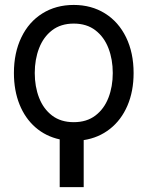

<svg xmlns="http://www.w3.org/2000/svg" viewBox="-20 -557 640 774"><path d="M434.6 -262.7Q434.6 -317.4 417.2 -362.5Q399.9 -407.7 364.7 -434.8Q329.6 -461.9 277.3 -461.9Q225.1 -461.9 189.9 -434.8Q154.8 -407.7 137.5 -362.5Q120.1 -317.4 120.1 -262.7Q120.1 -208 137.5 -163.1Q154.8 -118.2 189.9 -91.3Q225.1 -64.5 277.3 -64.5Q329.6 -64.5 364.7 -91.3Q399.9 -118.2 417.2 -163.1Q434.6 -208 434.6 -262.7ZM277.3 -537.1Q348.6 -537.1 403.3 -502.9Q458 -468.8 488.3 -406.5Q518.6 -344.2 518.6 -262.7Q518.6 -189 493.7 -131.1Q468.8 -73.2 423.3 -37.4Q377.9 -1.5 317.4 7.8V197.3H220.7V4.9Q164.6 -7.3 122.8 -43.7Q81.1 -80.1 58.6 -136.2Q36.1 -192.4 36.1 -262.7Q36.1 -344.2 66.2 -406.5Q96.2 -468.8 150.9 -502.9Q205.6 -537.1 277.3 -537.1Z"/></svg>

Font: Pretendard JP
Style: Regular
Weight: 400
Designer: Base glyphs from Inter by Rasmus Andersson; Hangeul glyphs from Noto Sans CJK(Source Han Sans) by Jang Soo-young and Kan
Foundry: Kil Hyung-jin
Version: Version 1.309